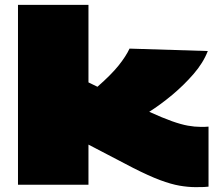

<svg xmlns="http://www.w3.org/2000/svg" viewBox="-20 -760 918 790"><path d="M785 10Q754 10 719 4Q684 -2 638.5 -19Q593 -36 528 -69L344 -165V0H54V-740H344V-421L381 -403Q438 -453 468 -490.5Q498 -528 513 -560L835 -550Q816 -501 776 -455Q736 -409 688 -369Q640 -329 594 -300Q649 -275 687 -261.5Q725 -248 753 -243Q781 -238 805 -238Q814 -238 822 -238Q830 -238 838 -239V8Q830 9 819 9.5Q808 10 785 10Z"/></svg>

Font: Georama ExtraExtended Black
Style: Regular
Weight: 900
Width: 8
Designer: Jean-Baptiste Levee
Foundry: Production Type
Version: Version 1.000